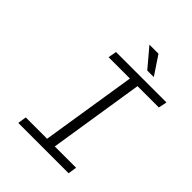

<svg xmlns="http://www.w3.org/2000/svg" viewBox="-230 -941 1063 1063"><g transform="rotate(45 301.5 -410.0)"><path d="M402.8 -710 310.1 -819.8H380.9L454.1 -710ZM103 0 110.8 -50.8H277.8L366.2 -610.8H199.2L208 -660.2H603L592.8 -610.8H425.8L337.9 -50.8H504.9L497.1 0Z"/></g></svg>

Font: Office Code Pro D Light Italic
Style: Regular
Weight: 300
Italic angle: -9°
Designer: Nathan Rutzky & Paul D. Hunt
Foundry: Adobe Systems Incorporated
Version: Version 1.004;PS 001.004;hotconv 1.0.70;makeotf.lib2.5.58329